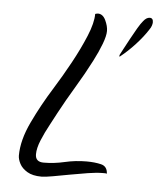

<svg xmlns="http://www.w3.org/2000/svg" viewBox="-45 -587 519 624"><g transform="rotate(5 215.0 -275.5)"><path d="M113 -3Q84 -3 66.5 -13.5Q49 -24 41.5 -38.5Q34 -53 34 -65Q34 -115 62.5 -175Q91 -235 128 -294Q153 -334 179 -381.5Q205 -429 223 -472.5Q241 -516 241 -545Q247 -547 250 -547Q266 -547 275 -528Q284 -509 284 -493Q284 -477 274 -450.5Q264 -424 248 -393Q226 -350 198 -303.5Q170 -257 147 -214Q139 -198 125 -172.5Q111 -147 100 -120.5Q89 -94 89 -74Q89 -49 116 -49Q150 -49 184.5 -57Q219 -65 255 -65Q282 -65 302.5 -60Q323 -55 324 -31Q321 -32 317.5 -32Q314 -32 310 -32Q291 -32 262.5 -27.5Q234 -23 204.5 -17.5Q175 -12 150 -7.5Q125 -3 113 -3ZM334 -415Q334 -414 332 -414Q330 -414 332 -420Q334 -424 342 -439Q350 -454 360.5 -473.5Q371 -493 381 -510Q391 -527 398 -535Q408 -548 419 -548Q430 -548 430 -534Q430 -530 428 -523.5Q426 -517 421 -510Q405 -485 381.5 -459.5Q358 -434 334 -415Z"/></g></svg>

Font: Birthstone
Style: Regular
Weight: 400
Designer: Robert E. Leuschke
Foundry: Robert E. Leuschke
Version: Version 1.013; ttfautohint (v1.8.3)